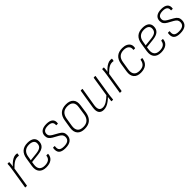

<svg xmlns="http://www.w3.org/2000/svg" viewBox="359 -1813 3144 3144"><g transform="rotate(-45 1931.0 -241.0)"><path d="M58 0Q51 0 52 -6L110 -368Q115 -396 117.5 -423.5Q120 -451 121 -476Q121 -482 127 -482H155Q161 -482 161 -477Q160 -455 158 -429Q156 -403 150 -376L149 -357L94 -6Q93 0 87 0ZM136 -334 143 -377Q165 -404 194.5 -431Q224 -458 257.5 -475.5Q291 -493 323 -493Q343 -493 353 -490Q355 -489 355.5 -487.5Q356 -486 356 -483Q355 -475 353.5 -465Q352 -455 349 -446Q347 -440 341 -442Q336 -444 329 -444.5Q322 -445 311 -445Q280 -445 250 -429Q220 -413 192 -388Q164 -363 136 -334Z M531 11Q446 11 405.5 -37Q365 -85 378 -172L402 -322Q415 -408 463.5 -450.5Q512 -493 596 -493Q669 -493 708 -463Q747 -433 747 -377Q747 -313 707 -277.5Q667 -242 580 -233L426 -216L419 -168Q409 -99 438.5 -63Q468 -27 534 -27Q593 -27 626.5 -51Q660 -75 665 -121Q665 -128 672 -128H702Q707 -128 707 -122Q702 -57 656 -23Q610 11 531 11ZM432 -252 574 -267Q643 -275 673 -300Q703 -325 703 -375Q703 -413 674.5 -433.5Q646 -454 592 -454Q529 -454 491.5 -421Q454 -388 444 -323Z M973 11Q890 11 856 -24Q822 -59 833 -134Q834 -141 840 -141H870Q874 -141 874 -133Q866 -76 890 -51.5Q914 -27 978 -27Q1104 -27 1104 -120Q1104 -149 1089.5 -169.5Q1075 -190 1042 -209L948 -261Q910 -283 892.5 -309Q875 -335 875 -371Q875 -431 916 -462Q957 -493 1033 -493Q1108 -493 1144.5 -461.5Q1181 -430 1172 -368Q1172 -362 1166 -362H1136Q1130 -362 1131 -368Q1140 -455 1030 -455Q918 -455 918 -374Q918 -348 931 -330Q944 -312 976 -293L1070 -240Q1111 -217 1128.5 -190.5Q1146 -164 1146 -126Q1146 -59 1102 -24Q1058 11 973 11Z M1421 11Q1334 11 1292 -37Q1250 -85 1263 -173L1287 -321Q1314 -493 1486 -493Q1573 -493 1615.5 -446Q1658 -399 1644 -310L1623 -162Q1608 -77 1558 -33Q1508 11 1421 11ZM1427 -28Q1493 -28 1531.5 -62.5Q1570 -97 1581 -165L1602 -308Q1614 -380 1582.5 -417Q1551 -454 1481 -454Q1415 -454 1377.5 -419.5Q1340 -385 1329 -317L1306 -174Q1296 -103 1326 -65.5Q1356 -28 1427 -28Z M1863 11Q1803 11 1776 -28.5Q1749 -68 1762 -149L1815 -476Q1816 -482 1822 -482H1851Q1858 -482 1857 -476L1804 -153Q1795 -90 1814 -59Q1833 -28 1880 -28Q1923 -28 1970 -57.5Q2017 -87 2073 -141L2067 -100Q2032 -66 1999 -41Q1966 -16 1932 -2.5Q1898 11 1863 11ZM2055 0Q2048 0 2048 -5Q2050 -29 2053 -53Q2056 -77 2059 -102V-121L2115 -476Q2117 -482 2123 -482H2151Q2158 -482 2157 -475L2100 -115Q2096 -89 2093 -60Q2090 -31 2088 -5Q2088 0 2082 0Z M2250 0Q2243 0 2244 -6L2302 -368Q2307 -396 2309.5 -423.5Q2312 -451 2313 -476Q2313 -482 2319 -482H2347Q2353 -482 2353 -477Q2352 -455 2350 -429Q2348 -403 2342 -376L2341 -357L2286 -6Q2285 0 2279 0ZM2328 -334 2335 -377Q2357 -404 2386.5 -431Q2416 -458 2449.5 -475.5Q2483 -493 2515 -493Q2535 -493 2545 -490Q2547 -489 2547.5 -487.5Q2548 -486 2548 -483Q2547 -475 2545.5 -465Q2544 -455 2541 -446Q2539 -440 2533 -442Q2528 -444 2521 -444.5Q2514 -445 2503 -445Q2472 -445 2442 -429Q2412 -413 2384 -388Q2356 -363 2328 -334Z M2724 11Q2638 12 2597 -37Q2556 -86 2570 -174L2593 -322Q2606 -407 2654.5 -450Q2703 -493 2789 -493Q2841 -493 2878 -475Q2915 -457 2931.5 -424.5Q2948 -392 2939 -347Q2938 -340 2932 -340H2903Q2897 -340 2898 -347Q2906 -396 2875 -425Q2844 -454 2785 -454Q2719 -454 2682 -420Q2645 -386 2635 -318L2612 -175Q2601 -103 2631 -65.5Q2661 -28 2728 -28Q2791 -28 2824 -56Q2857 -84 2866 -140Q2866 -147 2871 -147H2901Q2907 -147 2906 -140Q2896 -65 2850.5 -27.5Q2805 10 2724 11Z M3191 11Q3106 11 3065.5 -37Q3025 -85 3038 -172L3062 -322Q3075 -408 3123.5 -450.5Q3172 -493 3256 -493Q3329 -493 3368 -463Q3407 -433 3407 -377Q3407 -313 3367 -277.5Q3327 -242 3240 -233L3086 -216L3079 -168Q3069 -99 3098.5 -63Q3128 -27 3194 -27Q3253 -27 3286.5 -51Q3320 -75 3325 -121Q3325 -128 3332 -128H3362Q3367 -128 3367 -122Q3362 -57 3316 -23Q3270 11 3191 11ZM3092 -252 3234 -267Q3303 -275 3333 -300Q3363 -325 3363 -375Q3363 -413 3334.5 -433.5Q3306 -454 3252 -454Q3189 -454 3151.5 -421Q3114 -388 3104 -323Z M3633 11Q3550 11 3516 -24Q3482 -59 3493 -134Q3494 -141 3500 -141H3530Q3534 -141 3534 -133Q3526 -76 3550 -51.5Q3574 -27 3638 -27Q3764 -27 3764 -120Q3764 -149 3749.5 -169.5Q3735 -190 3702 -209L3608 -261Q3570 -283 3552.5 -309Q3535 -335 3535 -371Q3535 -431 3576 -462Q3617 -493 3693 -493Q3768 -493 3804.5 -461.5Q3841 -430 3832 -368Q3832 -362 3826 -362H3796Q3790 -362 3791 -368Q3800 -455 3690 -455Q3578 -455 3578 -374Q3578 -348 3591 -330Q3604 -312 3636 -293L3730 -240Q3771 -217 3788.5 -190.5Q3806 -164 3806 -126Q3806 -59 3762 -24Q3718 11 3633 11Z"/></g></svg>

Font: Sofia Sans Semi Condensed ExtraLight
Style: Italic
Weight: 250
Italic angle: -9°
Version: Version 4.100